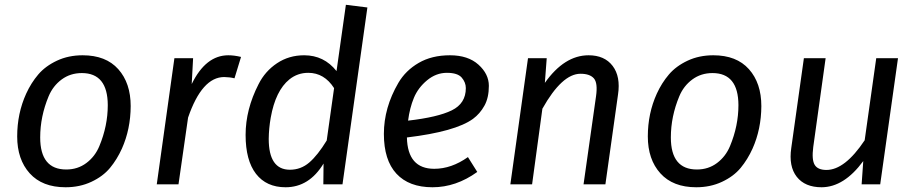

<svg xmlns="http://www.w3.org/2000/svg" viewBox="-20 -770 3828 802"><path d="M321.8 -464.8Q273.9 -464.8 237.5 -438Q201.2 -411.1 183.1 -367.7Q147.9 -283.2 147.9 -195.8Q147.9 -62 256.8 -62Q304.7 -62 340.8 -89.1Q377 -116.2 395 -159.7Q430.2 -244.1 430.2 -331.1Q429.7 -464.8 321.8 -464.8ZM325.2 -539.1Q422.4 -539.1 474.1 -481Q525.9 -422.9 525.9 -326.7Q525.4 -230.5 489.3 -149.4Q468.8 -104 439.5 -68.6Q410.2 -33.2 361.6 -10.5Q313 12.2 253.9 12.2Q156.7 12.2 104.2 -45.9Q51.8 -104 51.8 -200.2Q51.8 -296.4 89.4 -378.9Q109.9 -423.8 139.9 -459Q169.9 -494.1 218 -516.6Q266.1 -539.1 325.2 -539.1Z M933.6 -539.1Q958.5 -539.1 986.8 -532.2L959.5 -442.9Q940.4 -447.8 916.5 -448.2Q823.7 -448.2 765.6 -278.8L725.6 0H634.8L708.5 -526.9H786.6L780.8 -418.9Q839.4 -539.1 933.6 -539.1Z M1267.6 -465.8Q1223.1 -465.8 1189 -438.5Q1130.9 -391.6 1110.8 -278.3Q1103 -233.9 1102.5 -189.9Q1102.5 -61 1190.9 -61Q1236.8 -61 1272 -91.3Q1307.1 -121.6 1344.7 -183.1L1375.5 -401.9Q1334.5 -465.8 1267.6 -465.8ZM1172.9 12.2Q1092.8 12.2 1049.3 -43.9Q1005.9 -100.1 1005.9 -206.5Q1005.9 -313 1060.1 -418.5Q1087.4 -472.7 1137.2 -505.9Q1187 -539.1 1250.5 -539.1Q1333.5 -539.1 1385.7 -473.1L1424.8 -750L1514.6 -738.8L1410.6 0H1330.6L1331.5 -86.9Q1271.5 12.2 1172.9 12.2Z M1925.8 -401.9Q1925.8 -425.8 1908.7 -445.8Q1891.6 -465.8 1846.7 -465.8Q1801.8 -465.8 1764.2 -434.8Q1726.6 -403.8 1709 -361.6Q1691.4 -319.3 1684.6 -266.1Q1808.6 -280.3 1867.2 -309.1Q1925.8 -337.9 1925.8 -401.9ZM1955.6 -273.4Q1882.3 -220.2 1679.7 -195.8Q1682.6 -64.9 1793.9 -64.9Q1865.7 -64.9 1934.6 -113.8L1973.6 -51.8Q1884.8 12.2 1786.6 12.2Q1688.5 12.2 1636 -44.4Q1583.5 -101.1 1583.5 -210.7Q1583.5 -320.3 1644 -423.8Q1674.3 -475.6 1729 -507.3Q1783.7 -539.1 1859.4 -539.1Q1935.1 -539.1 1978.5 -500Q2022 -460.9 2022 -411.4Q2022 -361.8 2003.4 -328.4Q1984.9 -294.9 1955.6 -273.4Z M2438.5 -539.1Q2505.4 -539.1 2539.1 -494.6Q2572.8 -450.2 2561.5 -375L2508.8 0H2417.5L2469.7 -368.2Q2477.5 -423.3 2460.7 -442.6Q2443.8 -461.9 2404.8 -461.9Q2327.6 -461.9 2245.6 -315.9L2202.6 0H2111.8L2185.5 -526.9H2263.7L2255.9 -423.8Q2337.4 -539.1 2438.5 -539.1Z M2956.1 -464.8Q2908.2 -464.8 2871.8 -438Q2835.4 -411.1 2817.4 -367.7Q2782.2 -283.2 2782.2 -195.8Q2782.2 -62 2891.1 -62Q2939 -62 2975.1 -89.1Q3011.2 -116.2 3029.3 -159.7Q3064.5 -244.1 3064.5 -331.1Q3064 -464.8 2956.1 -464.8ZM2959.5 -539.1Q3056.6 -539.1 3108.4 -481Q3160.2 -422.9 3160.2 -326.7Q3159.7 -230.5 3123.5 -149.4Q3103 -104 3073.7 -68.6Q3044.4 -33.2 2995.8 -10.5Q2947.3 12.2 2888.2 12.2Q2791 12.2 2738.5 -45.9Q2686 -104 2686 -200.2Q2686 -296.4 2723.6 -378.9Q2744.1 -423.8 2774.2 -459Q2804.2 -494.1 2852.3 -516.6Q2900.4 -539.1 2959.5 -539.1Z M3432.1 -60.1Q3509.3 -60.1 3591.8 -184.1L3640.1 -526.9H3731L3656.7 0H3579.1L3585.9 -97.2Q3505.9 11.7 3412.1 12.2Q3342.3 12.2 3308.1 -31.5Q3273.9 -75.2 3285.2 -151.9L3337.9 -526.9H3428.7L3377 -155.8Q3370.1 -102.5 3383.1 -81.3Q3396 -60.1 3432.1 -60.1Z"/></svg>

Font: FiraSans-Italic
Style: Italic
Weight: 400
Italic angle: -8°
Designer: Carrois Corporate & Edenspiekermann AG
Foundry: Carrois Corporate GbR & Edenspiekermann AG
Version: Version 3.106;PS 003.106;hotconv 1.0.70;makeotf.lib2.5.58329